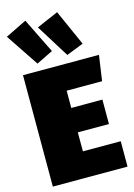

<svg xmlns="http://www.w3.org/2000/svg" viewBox="-151 -1088 814 1162"><g transform="rotate(-15 256.5 -506.5)"><path d="M129 -1013 -4 -948 133 -743 237 -794ZM328 -1013 192 -954 321 -747 428 -789ZM506 -698H30V0H498V-159H261V-278H456V-431H261V-539H483Z"/></g></svg>

Font: Fira Sans Ultra
Style: Regular
Weight: 950
Designer: Carrois Corporate & Edenspiekermann AG
Foundry: Carrois Corporate GbR & Edenspiekermann AG
Version: Version 4.203;PS 004.203;hotconv 1.0.88;makeotf.lib2.5.64775